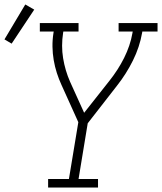

<svg xmlns="http://www.w3.org/2000/svg" viewBox="-79 -838 724 858"><path d="M136 0V-38H229L271 -292L196 -458Q184 -484 175 -512Q166 -540 161 -569.5Q156 -599 155.5 -629.5Q155 -660 160 -691L161 -697H99V-735H272V-697H204L203 -691Q194 -633 203 -578Q212 -523 234 -473L297 -334L410 -477Q429 -501 445.5 -526.5Q462 -552 475.5 -579Q489 -606 498.5 -634Q508 -662 513 -691L514 -697H451V-735H625V-697H557L556 -691Q545 -628 515 -567.5Q485 -507 443 -454L313 -287L272 -38H359V0ZM-27 -643 -59 -662 34 -818 74 -795Z"/></svg>

Font: Iosevka Curly Slab XLtExObl
Style: Regular
Weight: 200
Width: 7
Italic angle: -9°
Monospace: yes
Designer: Belleve Invis
Foundry: Belleve Invis
Version: Version 11.0.0; ttfautohint (v1.8.3)